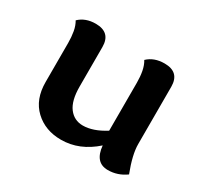

<svg xmlns="http://www.w3.org/2000/svg" viewBox="-102 -552 731 698"><g transform="rotate(30 263.5 -202.5)"><path d="M64.9 -311Q64.9 -335.9 61 -357.9Q57.1 -379.9 47.4 -396Q74.2 -421.9 117.2 -421.9Q180.2 -421.9 180.2 -360.4V-194.8Q180.2 -135.7 202.1 -106.7Q224.1 -77.6 260.7 -77.6Q303.2 -77.6 353.5 -109.4V-311Q353.5 -335.9 349.4 -357.9Q345.2 -379.9 335.4 -396Q362.3 -421.9 406.2 -421.9Q469.2 -421.9 469.2 -360.4V-120.1Q469.2 -76.2 495.6 -7.8Q461.4 17.1 420.4 17.1Q366.2 17.1 359.9 -51.3Q294.9 6.8 217.8 6.8Q151.4 6.8 108.2 -33.9Q64.9 -74.7 64.9 -147Z"/></g></svg>

Font: ALMAS
Style: Bold
Weight: 700
Designer: ALMAS Font/ by Husham Jawad Kadhim, derived from the Bainsely font by/ Paul James MIller
Foundry: High-Logic / Made with FontCreator
Version: Version 1.411;September 19, 2021;FontCreator 14.0.0.2814 32-